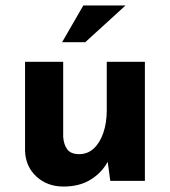

<svg xmlns="http://www.w3.org/2000/svg" viewBox="-20 -664 624 705"><path d="M213 21Q154 21 114 -15.5Q74 -52 72 -110V-437H212V-162Q214 -133 227 -115.5Q240 -98 271 -98Q302 -98 324.5 -119Q347 -140 359.5 -176.5Q372 -213 372 -259V-437H512V0H385L374 -80L376 -71Q354 -30 313 -4.5Q272 21 213 21ZM441 -644 293 -509H208L286 -644Z"/></svg>

Font: Reem Kufi
Style: Regular
Weight: 400
Designer: Khaled Hosny
Version: Version 1.6